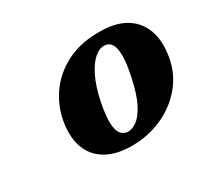

<svg xmlns="http://www.w3.org/2000/svg" viewBox="-95 -858 763 709"><g transform="rotate(-30 286.5 -503.5)"><path d="M401.1 -715.9Q465.6 -714.5 506.4 -688.1Q547.3 -661.8 563.2 -615.3Q579.2 -568.8 568.1 -505.5Q556.9 -440.1 514.8 -390.9Q472.8 -341.6 410.7 -315.4Q348.6 -289.1 276.9 -291.2Q214.3 -293.2 173.6 -318.8Q133 -344.3 117.3 -390.2Q101.5 -436.1 112.8 -498.8Q124.3 -561.1 161.8 -611.2Q199.2 -661.3 259.6 -689.8Q320.1 -718.3 401.1 -715.9ZM298.8 -343.5Q316.9 -342.4 337.5 -356.9Q358.2 -371.4 377.7 -408.5Q397.1 -445.6 411 -512.3Q422.8 -567.4 422.2 -600Q421.5 -632.6 411.6 -647.3Q401.7 -662 384.1 -662.8Q362.8 -664.6 340.6 -645.9Q318.5 -627.2 299.3 -588.2Q280.1 -549.2 267.5 -489.1Q256.8 -435.1 258.1 -403.6Q259.5 -372.1 270.6 -358.4Q281.7 -344.6 298.8 -343.5Z"/></g></svg>

Font: Fraunces Wonky
Style: Italic
Weight: 900
Italic angle: -16°
Version: Version 1.000;[b76b70a41]